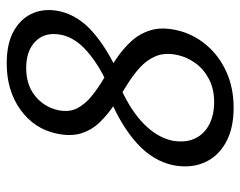

<svg xmlns="http://www.w3.org/2000/svg" viewBox="-92 -615 716 572"><g transform="rotate(-90 266.0 -329.0)"><path d="M231 9Q168 9 126 -15Q84 -39 67 -80Q50 -121 60 -172Q73 -231 123.5 -277.5Q174 -324 258 -360L286 -326Q222 -297 182.5 -258Q143 -219 133 -174Q126 -134 139.5 -106Q153 -78 181.5 -63.5Q210 -49 248 -49Q287 -49 316.5 -64.5Q346 -80 364 -105Q382 -130 388 -158Q396 -195 385 -222Q374 -249 351 -270Q328 -291 298.5 -309Q269 -327 240 -346.5Q211 -366 188 -389.5Q165 -413 155 -444.5Q145 -476 154 -518Q168 -585 225 -626Q282 -667 363 -667Q424 -667 461.5 -645Q499 -623 513.5 -587Q528 -551 518 -507Q505 -453 456.5 -410.5Q408 -368 335 -335L304 -368Q358 -392 398.5 -427Q439 -462 448 -503Q458 -551 430 -580Q402 -609 349 -609Q300 -609 267 -583Q234 -557 224 -515Q217 -482 229 -458Q241 -434 265 -414.5Q289 -395 318.5 -377.5Q348 -360 377 -340.5Q406 -321 429 -296Q452 -271 462 -238Q472 -205 462 -160Q451 -112 419 -73.5Q387 -35 339 -13Q291 9 231 9Z"/></g></svg>

Font: Ysabeau Infant Medium
Style: Italic
Weight: 500
Italic angle: -12°
Designer: Christian Thalmann (Catharsis Fonts)
Version: Version 2.001;gftools[0.9.30]; featfreeze: ss01,ss02,lnum